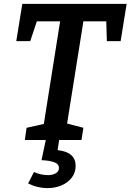

<svg xmlns="http://www.w3.org/2000/svg" viewBox="-20 -722 673 990"><path d="M108 0 117 -63 206 -83 290 -612H170L136 -510H64L95 -702H633L602 -510H531L528 -612H410L326 -85L410 -63L400 0ZM224 248Q200 248 174.5 242Q149 236 125 224L155 165Q191 181 228 181Q251 181 267.5 171.5Q284 162 284 144Q284 123 258 114Q232 105 194 104L216 0H285L277 52Q326 58 348 78.5Q370 99 370 133Q370 168 350 194Q330 220 297 234Q264 248 224 248Z"/></svg>

Font: Bitter SemiBold
Style: Italic
Weight: 600
Italic angle: -9°
Designer: Sol Matas, and Bitter project Authors
Foundry: Sol Matas
Version: Version 2.001